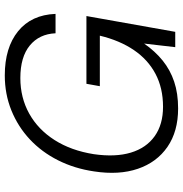

<svg xmlns="http://www.w3.org/2000/svg" viewBox="-1 -751 764 802"><g transform="rotate(-90 381.0 -350.0)"><path d="M329 12Q233 12 168.5 -32.5Q104 -77 77 -156Q50 -235 66 -339Q78 -421 112.5 -489.5Q147 -558 200 -607.5Q253 -657 321 -684.5Q389 -712 467 -712Q583 -712 651.5 -656.5Q720 -601 724 -500H643Q640 -568 592 -607.5Q544 -647 456 -647Q374 -647 307.5 -610Q241 -573 197 -504Q153 -435 138 -340Q125 -250 144.5 -185.5Q164 -121 213 -86Q262 -51 336 -51Q414 -51 473.5 -82.5Q533 -114 573 -173Q613 -232 633 -315H422L432 -371H715L649 0H585L600 -130Q568 -84 529 -52.5Q490 -21 441 -4.5Q392 12 329 12Z"/></g></svg>

Font: DM Sans 10pt Light
Style: Italic
Weight: 300
Italic angle: -10°
Version: Version 4.004;gftools[0.9.30]